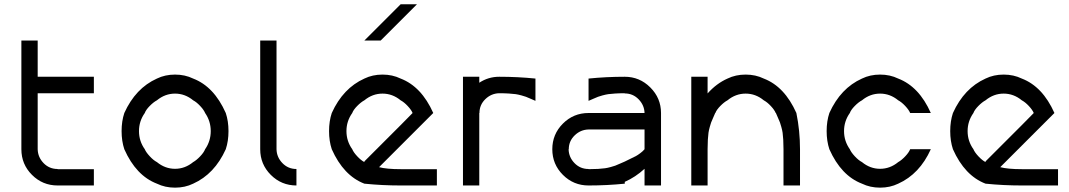

<svg xmlns="http://www.w3.org/2000/svg" viewBox="-20 -853 4914 883"><path d="M245 0Q175.8 0 127.1 -48.8Q78.3 -97.5 78.3 -166.7V-666.7H153.3V-500H411.7V-424.2H153.3V-166.7Q154.2 -130 180.4 -102.9Q206.7 -75.8 245 -75.8V-75H411.7V0Z M868.3 -8.3Q830.8 10 785 10Q739.2 10 701.7 -8.3Q605.8 -45 551.7 -166.7Q539.2 -204.2 539.2 -250Q539.2 -295.8 551.7 -333.3Q603.3 -447.5 701.7 -491.7Q739.2 -510 785 -510Q830.8 -510 868.3 -491.7Q964.2 -455 1018.3 -333.3Q1030.8 -295.8 1030.8 -250Q1030.8 -204.2 1018.3 -166.7Q966.7 -52.5 868.3 -8.3ZM868.3 -107.5Q883.3 -115.8 900.4 -133.8Q917.5 -151.7 923.3 -166.7Q949.2 -204.2 949.2 -250Q949.2 -295.8 923.3 -333.3Q917.5 -347.5 900.8 -365.4Q884.2 -383.3 868.3 -391.7Q830.8 -422.5 785 -422.5Q739.2 -422.5 701.7 -391.7Q685.8 -383.3 668.3 -365.4Q650.8 -347.5 645.8 -333.3Q619.2 -295.8 619.2 -250Q619.2 -204.2 645.8 -166.7Q651.7 -152.5 668.8 -134.2Q685.8 -115.8 701.7 -107.5Q739.2 -76.7 785 -76.7Q830.8 -76.7 868.3 -107.5Z M1251.7 -166.7Q1252.5 -130 1278.8 -102.9Q1305 -75.8 1343.3 -75.8V0Q1274.2 0 1225.4 -48.8Q1176.7 -97.5 1176.7 -166.7V-666.7H1251.7Z M1822.5 0Q1737.5 0 1655.8 -8.3Q1560 -45 1505.8 -166.7Q1493.3 -204.2 1493.3 -250Q1493.3 -295.8 1505.8 -333.3Q1557.5 -447.5 1655.8 -491.7Q1693.3 -510 1739.2 -510Q1785 -510 1822.5 -491.7Q1918.3 -455 1972.5 -333.3L1723.3 -84.2Q1758.3 -75 1822.5 -75H1989.2V0ZM1655.8 -107.5V-110.8Q1685.8 -140.8 1822.5 -277.5L1877.5 -333.3Q1871.7 -347.5 1855 -365.4Q1838.3 -383.3 1822.5 -391.7Q1785 -422.5 1739.2 -422.5Q1693.3 -422.5 1655.8 -391.7Q1640 -383.3 1622.5 -365.4Q1605 -347.5 1600 -333.3Q1573.3 -295.8 1573.3 -250Q1573.3 -204.2 1600 -166.7Q1605.8 -152.5 1622.9 -134.2Q1640 -115.8 1655.8 -107.5ZM1897.5 -833.3Q1830 -765 1730.8 -666.7H1655.8L1822.5 -833.3Z M2275.8 -500Q2360.8 -500 2442.5 -491.7V-389.2Q2436.7 -391.7 2420.4 -398.8Q2404.2 -405.8 2398.8 -407.9Q2393.3 -410 2378.3 -414.2Q2363.3 -418.3 2351.7 -420Q2340 -421.7 2320 -422.9Q2300 -424.2 2275.8 -424.2Q2239.2 -423.3 2212.1 -397.1Q2185 -370.8 2185 -333.3H2184.2V0H2109.2V-500H2184.2V-472.5Q2225.8 -500 2275.8 -500Z M2944.2 -76.7Q2902.5 -38.3 2853.3 -16.7V-8.3Q2771.7 0 2686.7 0Q2617.5 0 2568.8 -48.8Q2520 -97.5 2520 -166.7Q2520 -235.8 2568.8 -284.6Q2617.5 -333.3 2686.7 -333.3H2944.2Q2943.3 -369.2 2917.1 -396.2Q2890.8 -423.3 2853.3 -423.3V-424.2Q2829.2 -424.2 2809.2 -422.9Q2789.2 -421.7 2777.5 -420Q2765.8 -418.3 2750.8 -414.2Q2735.8 -410 2730.4 -407.9Q2725 -405.8 2708.8 -398.8Q2692.5 -391.7 2686.7 -389.2V-491.7Q2768.3 -500 2853.3 -500Q2921.7 -500 2970.8 -450.8Q3020 -401.7 3020 -333.3V0H2944.2ZM2853.3 -110Q2860.8 -114.2 2877.9 -122.1Q2895 -130 2904.2 -135Q2913.3 -140 2925 -148.8Q2936.7 -157.5 2944.2 -166.7V-257.5H2686.7Q2650 -256.7 2622.9 -230.4Q2595.8 -204.2 2595.8 -166.7H2595Q2595.8 -130 2622.1 -102.9Q2648.3 -75.8 2686.7 -75.8V-75Q2710.8 -75 2730.8 -76.2Q2750.8 -77.5 2762.5 -79.2Q2774.2 -80.8 2789.2 -85Q2804.2 -89.2 2809.6 -91.2Q2815 -93.3 2831.2 -100.4Q2847.5 -107.5 2853.3 -110Z M3159.2 0V-500H3234.2V-423.3Q3275 -469.2 3325.8 -491.7Q3363.3 -510 3409.2 -510Q3455 -510 3492.5 -491.7Q3588.3 -455 3642.5 -333.3Q3659.2 -251.7 3659.2 -166.7V0H3583.3V-166.7Q3583.3 -190.8 3582.1 -210.8Q3580.8 -230.8 3579.2 -242.5Q3577.5 -254.2 3573.3 -269.2Q3569.2 -284.2 3567.1 -289.6Q3565 -295 3557.9 -311.2Q3550.8 -327.5 3548.3 -333.3H3547.5Q3541.7 -347.5 3525 -365.4Q3508.3 -383.3 3492.5 -391.7Q3455 -422.5 3409.2 -422.5Q3363.3 -422.5 3325.8 -391.7Q3310 -383.3 3292.5 -365.4Q3275 -347.5 3270 -333.3H3269.2Q3266.7 -327.5 3259.6 -311.2Q3252.5 -295 3250.4 -289.6Q3248.3 -284.2 3244.2 -269.2Q3240 -254.2 3238.3 -242.5Q3236.7 -230.8 3235.4 -210.8Q3234.2 -190.8 3234.2 -166.7V0Z M4110.8 -8.3Q4073.3 10 4027.5 10Q3981.7 10 3944.2 -8.3Q3848.3 -45 3794.2 -166.7Q3781.7 -204.2 3781.7 -250Q3781.7 -295.8 3794.2 -333.3Q3845.8 -447.5 3944.2 -491.7Q3981.7 -510 4027.5 -510Q4073.3 -510 4110.8 -491.7Q4206.7 -455 4260.8 -333.3H4165.8Q4160 -347.5 4143.3 -365.4Q4126.7 -383.3 4110.8 -391.7Q4073.3 -422.5 4027.5 -422.5Q3981.7 -422.5 3944.2 -391.7Q3928.3 -383.3 3910.8 -365.4Q3893.3 -347.5 3888.3 -333.3Q3861.7 -295.8 3861.7 -250Q3861.7 -204.2 3888.3 -166.7Q3894.2 -152.5 3911.2 -134.2Q3928.3 -115.8 3944.2 -107.5Q3981.7 -76.7 4027.5 -76.7Q4073.3 -76.7 4110.8 -107.5Q4125.8 -115.8 4142.9 -133.8Q4160 -151.7 4165.8 -166.7H4260.8Q4209.2 -52.5 4110.8 -8.3Z M4679.2 0Q4594.2 0 4512.5 -8.3Q4416.7 -45 4362.5 -166.7Q4350 -204.2 4350 -250Q4350 -295.8 4362.5 -333.3Q4414.2 -447.5 4512.5 -491.7Q4550 -510 4595.8 -510Q4641.7 -510 4679.2 -491.7Q4775 -455 4829.2 -333.3L4580 -84.2Q4615 -75 4679.2 -75H4845.8V0ZM4512.5 -107.5V-110.8Q4542.5 -140.8 4679.2 -277.5L4734.2 -333.3Q4728.3 -347.5 4711.7 -365.4Q4695 -383.3 4679.2 -391.7Q4641.7 -422.5 4595.8 -422.5Q4550 -422.5 4512.5 -391.7Q4496.7 -383.3 4479.2 -365.4Q4461.7 -347.5 4456.7 -333.3Q4430 -295.8 4430 -250Q4430 -204.2 4456.7 -166.7Q4462.5 -152.5 4479.6 -134.2Q4496.7 -115.8 4512.5 -107.5Z"/></svg>

Font: 0xA000
Style: Regular
Weight: 400
Version: Version 0.1